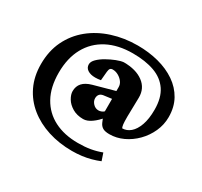

<svg xmlns="http://www.w3.org/2000/svg" viewBox="-162 -797 1301 1237"><g transform="rotate(30 488.5 -178.5)"><path d="M502.9 221.7Q407.2 221.7 324.7 195.3Q242.2 168.9 180.7 119.1Q119.1 69.3 85 -2Q50.8 -73.2 50.8 -164.1Q50.8 -261.7 87.9 -338.4Q125 -415 190.9 -468.8Q256.8 -522.5 344.7 -550.8Q432.6 -579.1 532.2 -579.1Q614.3 -579.1 687.5 -560.1Q760.7 -541 816.4 -502.9Q872.1 -464.8 903.3 -408.7Q934.6 -352.5 934.6 -278.3Q934.6 -221.7 911.1 -169.9Q887.7 -118.2 848.1 -78.1Q808.6 -38.1 759.3 -15.1Q710 7.8 658.2 7.8Q625 7.8 607.9 -2.4Q590.8 -12.7 582 -33.2L562.5 -80.1L585.9 -75.2Q555.7 -37.1 523.4 -14.6Q491.2 7.8 462.9 7.8Q416 7.8 382.3 -12.2Q348.6 -32.2 331.5 -61Q314.5 -89.8 314.5 -114.3Q314.5 -151.4 336.4 -175.8Q358.4 -200.2 403.3 -212.9L558.6 -255.9V-285.2Q558.6 -305.7 545.9 -323.2Q533.2 -340.8 512.7 -352.5Q492.2 -364.3 469.7 -364.3Q457 -364.3 451.2 -357.4Q445.3 -350.6 443.4 -333L437.5 -266.6Q426.8 -264.6 416.5 -263.7Q406.2 -262.7 396.5 -262.7Q361.3 -262.7 339.8 -276.9Q318.4 -291 318.4 -316.4Q318.4 -336.9 339.8 -357.9Q361.3 -378.9 392.6 -396.5Q423.8 -414.1 455.1 -426.3Q486.3 -438.5 507.8 -440.4Q598.6 -440.4 652.3 -400.4Q706.1 -360.4 705.1 -291L702.1 -149.4Q702.1 -108.4 704.1 -92.3Q706.1 -76.2 710.9 -66.4Q744.1 -66.4 771.5 -89.8Q798.8 -113.3 815.4 -159.7Q832 -206.1 832 -274.4Q832 -362.3 795.4 -416.5Q758.8 -470.7 691.4 -495.1Q624 -519.5 530.3 -519.5Q420.9 -519.5 341.8 -478Q262.7 -436.5 220.2 -358.9Q177.7 -281.2 177.7 -172.9Q177.7 -65.4 218.8 8.3Q259.8 82 334.5 120.1Q409.2 158.2 510.7 158.2Q562.5 158.2 604 150.9Q645.5 143.6 683.6 128.9L702.1 183.6Q673.8 195.3 641.6 204.1Q609.4 212.9 574.7 217.3Q540 221.7 502.9 221.7ZM520.5 -89.8Q530.3 -89.8 541 -93.8Q551.8 -97.7 559.6 -105.5V-198.2L507.8 -191.4Q483.4 -189.5 473.1 -177.7Q462.9 -166 462.9 -147.5Q462.9 -126 480 -107.9Q497.1 -89.8 520.5 -89.8Z"/></g></svg>

Font: Crimson Pro ExtraBold
Style: Regular
Weight: 800
Designer: Jacques Le Bailly
Foundry: Baron von Fonthausen
Version: Version 1.003